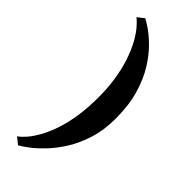

<svg xmlns="http://www.w3.org/2000/svg" viewBox="-326 -870 1095 1095"><g transform="rotate(45 221.0 -323.0)"><path d="M392.5 -310.5Q392.5 -218.5 369 -143.8Q345.5 -69 309.2 -11.2Q273 46.5 233 88Q193 129.5 158.8 155Q124.5 180.5 106.5 190.5L66 158Q82 147.5 103.2 124.2Q124.5 101 147 63.8Q169.5 26.5 189.2 -25.2Q209 -77 222 -145Q235 -213 237 -297Q239.5 -388.5 228.2 -462.8Q217 -537 197.5 -594.8Q178 -652.5 154.5 -694.8Q131 -737 107.8 -764Q84.5 -791 67 -804L107 -835.5Q123 -827.5 156.2 -804.8Q189.5 -782 229.8 -742.2Q270 -702.5 307.2 -642.8Q344.5 -583 368.5 -500.8Q392.5 -418.5 392.5 -310.5Z"/></g></svg>

Font: Merriweather 72pt Black
Style: Regular
Weight: 900
Version: Version 2.100